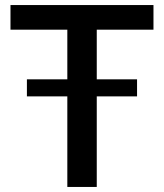

<svg xmlns="http://www.w3.org/2000/svg" viewBox="-20 -740 649 760"><path d="M363 -622.5V-426H522.5V-358.5H363V0H246.5V-358.5H86.5V-426H246.5V-622.5H21.5V-720H587.5V-622.5Z"/></svg>

Font: Lato 2
Style: Regular
Weight: 600
Designer: Lukasz Dziedzic with Adam Twardoch and Botio Nikoltchev
Foundry: tyPoland Lukasz Dziedzic
Version: Version 2.015; 2015-08-06; http://www.latofonts.com/